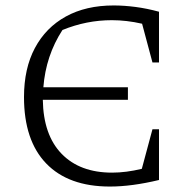

<svg xmlns="http://www.w3.org/2000/svg" viewBox="-20 -677 700 704"><path d="M383 7Q231 7 149.5 -77.5Q68 -162 68 -321Q68 -426 108 -501Q148 -576 221.5 -616.5Q295 -657 397 -657Q435 -657 477 -651.5Q519 -646 563 -634V-448H539L501 -590Q444 -603 390 -603Q297 -603 209 -567Q148 -473 139 -357H449V-311H137Q139 -182 206 -113Q273 -44 391 -44Q442 -44 500 -58L539 -203H563V-17Q463 7 383 7Z"/></svg>

Font: Piazzolla SC Light
Style: Regular
Weight: 300
Designer: Juan Pablo del Peral
Foundry: Huerta Tipografica
Version: Version 1.330